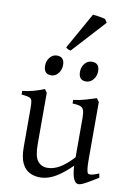

<svg xmlns="http://www.w3.org/2000/svg" viewBox="-100 -980 730 1057"><g transform="rotate(10 265.0 -451.5)"><path d="M522 -40Q486 -17 457 -1Q428 15 415 15Q398 15 387.5 -8Q377 -31 374 -81Q333 -41 302 -20.5Q271 0 246 7.5Q221 15 199 15Q169 15 142.5 2.5Q116 -10 99.5 -42.5Q83 -75 83 -137V-348Q83 -379 80 -392Q77 -405 64 -409.5Q51 -414 21 -417V-437Q56 -441 83 -448.5Q110 -456 143 -469L156 -450V-163Q156 -95 176 -69.5Q196 -44 231 -44Q263 -44 297 -63Q331 -82 374 -128V-348Q374 -377 369 -391Q364 -405 350 -410.5Q336 -416 306 -417V-437Q341 -441 373 -450.5Q405 -460 433 -469L447 -450V-124Q447 -95 449.5 -75.5Q452 -56 458 -51Q464 -47 478 -49.5Q492 -52 518 -63ZM162 -549Q121 -549 121 -596Q121 -624 137.5 -643Q154 -662 176 -662Q218 -662 218 -616Q218 -589 202 -569Q186 -549 162 -549ZM357 -549Q316 -549 316 -596Q316 -624 332.5 -643Q349 -662 372 -662Q414 -662 414 -616Q414 -589 397.5 -569Q381 -549 357 -549ZM245 -702Q236 -703 229 -707Q222 -711 218 -715L332 -918Q343 -917 367 -913.5Q391 -910 402 -906L414 -887Z"/></g></svg>

Font: ChillKai
Style: Regular
Weight: 400
Designer: ChillType
Foundry: 寒蝉字型
Version: Version 2.000